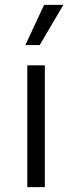

<svg xmlns="http://www.w3.org/2000/svg" viewBox="-20 -768 296 788"><path d="M164 -500V0H92V-500ZM161 -748H240L143 -583H84Z"/></svg>

Font: Kantumruy Pro
Style: Regular
Weight: 400
Designer: Sovichet Tep
Foundry: Sovichet Tep
Version: Version 1.002